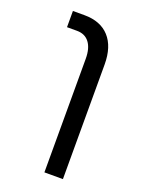

<svg xmlns="http://www.w3.org/2000/svg" viewBox="-117 -635 506 690"><g transform="rotate(20 136.5 -290.0)"><path d="M212.9 -438V0H142.1V-434.1Q142.1 -474.6 125.5 -496.3Q108.9 -518.1 78.1 -518.1H40V-580.1H84Q146 -580.1 179.4 -543.2Q212.9 -506.3 212.9 -438Z"/></g></svg>

Font: LT Superior
Style: Regular
Weight: 400
Designer: Daniel Lyons
Foundry: LyonsType
Version: Version 1.000